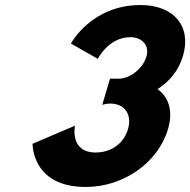

<svg xmlns="http://www.w3.org/2000/svg" viewBox="-20 -747 760 767"><path d="M370.9 -511.8C370.9 -511.8 412.9 -598.5 501.3 -598.5C546.3 -598.5 578.3 -566.2 564.9 -521.2C549.8 -470.2 497 -432.8 454.5 -432.8H419.6L388.5 -328.2C388.5 -328.2 403.6 -333.3 420.6 -333.3C476.7 -333.3 509.1 -290.8 491.1 -230.5C473.4 -171 421 -137.8 362.4 -137.8C257 -137.8 279.5 -244.9 279.5 -244.9L110.1 -172.7C110.1 -172.7 106.3 -0.1 322.2 -0.1C472.7 -0.1 610.9 -96.2 650.9 -230.5C672.9 -304.4 654 -358 609.5 -391.1C656.6 -420.9 693.6 -465.1 710.8 -522.9C746.2 -641.9 674.6 -726.9 541.2 -726.9C344.8 -726.9 263.3 -573 263.3 -573Z"/></svg>

Font: Hussar
Style: BdOblThree
Weight: 700
Foundry: Cannot Into Space Fonts
Version: Version 2.00